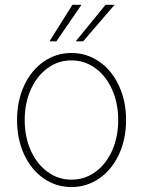

<svg xmlns="http://www.w3.org/2000/svg" viewBox="-20 -755 585 786"><path d="M49.8 -263.7Q49.8 -341.8 78.6 -404.3Q107.4 -466.8 158.4 -502.4Q209.5 -538.1 272.5 -538.1Q335.4 -538.1 386.7 -502.4Q438 -466.8 467 -404.1Q496.1 -341.3 496.1 -263.7Q496.1 -185.5 467 -123Q438 -60.5 386.7 -24.9Q335.4 10.7 272.5 10.7Q209.5 10.7 158.4 -24.9Q107.4 -60.5 78.6 -123Q49.8 -185.5 49.8 -263.7ZM463.9 -263.7Q463.9 -332 439.2 -387.7Q414.6 -443.4 370.8 -475.6Q327.1 -507.8 272.5 -507.8Q217.8 -507.8 174.1 -475.6Q130.4 -443.4 105.7 -387.7Q81.1 -332 81.1 -263.7Q81.1 -195.3 105.7 -139.6Q130.4 -84 174.1 -51.8Q217.8 -19.5 272.5 -19.5Q327.6 -19.5 371.3 -51.8Q415 -84 439.5 -139.6Q463.9 -195.3 463.9 -263.7ZM412.1 -735.4H449.2L320.3 -585.9H290ZM276.4 -735.4H313.5L210.9 -585.9H182.6Z"/></svg>

Font: Pretendard JP Thin
Style: Regular
Weight: 100
Designer: Base glyphs from Inter by Rasmus Andersson; Hangeul glyphs from Noto Sans CJK(Source Han Sans) by Jang Soo-young and Kan
Foundry: Kil Hyung-jin
Version: Version 1.309